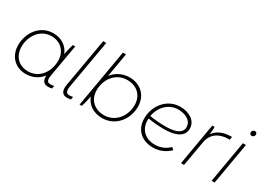

<svg xmlns="http://www.w3.org/2000/svg" viewBox="-23 -1393 2823 2072"><g transform="rotate(30 1389.0 -357.0)"><path d="M563 4C581 4 594 2 612 -2L618 -38C602 -33 589 -32 571 -32C527 -32 523 -68 532 -121L602 -520H572C559 -477 549 -433 540 -390C508 -472 432 -526 329 -526C162 -526 61 -379 61 -226C61 -93 150 5 287 5C370 5 441 -32 489 -93C483 -29 512 4 563 4ZM328 -489C430 -489 520 -420 520 -293C520 -157 435 -32 293 -32C176 -32 101 -112 101 -230C101 -362 187 -489 328 -489Z M798 4C817 4 828 2 848 -2L854 -37C836 -33 824 -31 808 -31C768 -31 759 -62 768 -116L873 -720H835L729 -114C715 -33 745 4 798 4Z M956 0H983C993 -25 1008 -83 1017 -131L1018 -136C1049 -51 1128 5 1237 5C1409 5 1514 -142 1514 -294C1514 -428 1421 -525 1279 -525C1192 -525 1117 -486 1068 -422L1119 -720H1081ZM1238 -32C1132 -32 1038 -100 1038 -228C1038 -364 1127 -488 1272 -488C1395 -488 1474 -408 1474 -291C1474 -158 1384 -32 1238 -32Z M1870 6C1950 6 2023 -24 2078 -80L2051 -104C2006 -58 1944 -31 1875 -31C1755 -31 1675 -106 1675 -224L1676 -243C1728 -234 1799 -226 1879 -226C1996 -226 2117 -257 2117 -369C2117 -470 2019 -524 1912 -524C1753 -524 1635 -387 1635 -220C1635 -83 1729 6 1870 6ZM1679 -275C1699 -392 1786 -487 1908 -487C1996 -487 2078 -446 2078 -366C2078 -279 1974 -259 1874 -259C1797 -259 1728 -267 1679 -275Z M2220 0H2258L2314 -317C2332 -423 2417 -482 2530 -482C2537 -482 2543 -482 2549 -481L2556 -520H2544C2451 -520 2378 -488 2332 -426C2337 -462 2340 -497 2339 -520H2310Z M2601 0H2639L2729 -520H2691ZM2733 -636C2751 -636 2767 -651 2767 -671C2767 -686 2756 -699 2740 -699C2721 -699 2705 -683 2705 -664C2705 -648 2716 -636 2733 -636Z"/></g></svg>

Font: Fixel Display ExtraLight
Style: Italic
Weight: 200
Italic angle: -10°
Designer: AlfaBravo + MacPaw
Foundry: Kyrylo Tkachov, Marchela Mozhyna, Serhii Makarenko, Maria Weinstein, Zakhar Kryvoshyya
Version: Version 1.210;Glyphs 3.2 (3217)